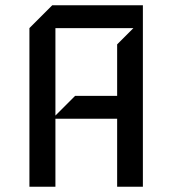

<svg xmlns="http://www.w3.org/2000/svg" viewBox="-20 -711 663 731"><path d="M524 0H426V-259H191V0H92V-604L179 -691H524ZM488 -604H191V-271L266 -346H426V-542Z"/></svg>

Font: Iceberg
Style: Regular
Weight: 400
Designer: Victor Kharyk
Foundry: Cyreal (www.cyreal.org)
Version: Version 1.002